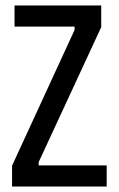

<svg xmlns="http://www.w3.org/2000/svg" viewBox="-20 -680 433 700"><path d="M24 0V-76L252 -571V-583H33V-660H349V-581L121 -89V-77H369V0Z"/></svg>

Font: Bricolage Grotesque 10pt Condensed
Style: Regular
Weight: 400
Width: 3
Designer: Mathieu Triay
Foundry: Atelier Triay
Version: Version 1.000; ttfautohint (v1.8.4.7-5d5b);gftools[0.9.29]